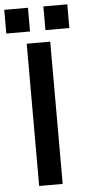

<svg xmlns="http://www.w3.org/2000/svg" viewBox="-110 -934 440 968"><g transform="rotate(-5 109.5 -450.0)"><path d="M269 -780V-900H148V-780ZM70 -780V-900H-50V-780ZM48 0H167V-720H48Z"/></g></svg>

Font: Orbitron SemiBold
Style: Regular
Weight: 600
Designer: Matt McInerney
Foundry: The League of Moveable Type
Version: Version 2.001